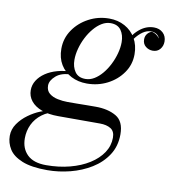

<svg xmlns="http://www.w3.org/2000/svg" viewBox="-124 -542 795 875"><g transform="rotate(10 274.0 -105.0)"><path d="M152.5 260Q78.5 260 35.8 242.5Q-7 225 -24.8 196.5Q-42.5 168 -42.5 135.5Q-42.5 105 -24.5 79Q-6.5 53 20.5 33.5Q47.5 14 75 3Q102.5 -8 121.5 -8H150.5Q110.5 -1 83 19.8Q55.5 40.5 41.2 70.2Q27 100 27 134.5Q27 181.5 56 210Q85 238.5 143.5 238.5Q202 238.5 252.8 225.2Q303.5 212 341.5 188Q379.5 164 400.8 132Q422 100 422 62.5Q422 33 402.8 21Q383.5 9 352.5 9Q343 9 322.8 9Q302.5 9 277.2 9Q252 9 227.5 9Q203 9 184.2 9Q165.5 9 159 9Q114 9 82 -3Q50 -15 32.8 -36.5Q15.5 -58 15.5 -86.5Q15.5 -110.5 28.5 -131.2Q41.5 -152 64.8 -167.8Q88 -183.5 119.5 -192.2Q151 -201 188.5 -201L187.5 -188Q140.5 -188 115 -166Q89.5 -144 89.5 -120.5Q89.5 -97 105.2 -84.2Q121 -71.5 144.2 -66.8Q167.5 -62 189.5 -62Q207 -62 232.5 -62.2Q258 -62.5 282.2 -62.8Q306.5 -63 320.5 -63Q377 -63 415 -41Q453 -19 453 42Q453 96.5 426.2 137.5Q399.5 178.5 355.2 205.8Q311 233 258 246.5Q205 260 152.5 260ZM261.5 -160Q221 -160 189 -176.5Q157 -193 138.5 -223.5Q120 -254 120 -296.5Q120 -344.5 146.8 -383.8Q173.5 -423 217.2 -446.2Q261 -469.5 311.5 -469.5Q352 -469.5 384 -452Q416 -434.5 434.5 -402.8Q453 -371 453 -328.5Q453 -281 426.2 -242.8Q399.5 -204.5 356 -182.2Q312.5 -160 261.5 -160ZM251.5 -179.5Q272.5 -179.5 292 -191.2Q311.5 -203 328.5 -223.2Q345.5 -243.5 358.2 -268.8Q371 -294 378.2 -321Q385.5 -348 385.5 -373Q385.5 -406 370 -428Q354.5 -450 321.5 -450Q300.5 -450 281 -438.2Q261.5 -426.5 244.5 -406.2Q227.5 -386 214.8 -361Q202 -336 194.8 -309Q187.5 -282 187.5 -257Q187.5 -224 203 -201.8Q218.5 -179.5 251.5 -179.5ZM519.5 -465Q545 -465 561.2 -449.8Q577.5 -434.5 577.5 -409.5Q577.5 -389 565 -374.2Q552.5 -359.5 531.5 -359.5Q513 -359.5 498.5 -371.2Q484 -383 484 -404Q484 -418.5 492.2 -429.2Q500.5 -440 513.5 -444Q524 -441.5 533.2 -435.5Q542.5 -429.5 549.5 -419Q545 -432 534 -438.5Q523 -445 510.5 -445Q490 -445 471.5 -432.2Q453 -419.5 436.5 -397.2Q420 -375 406 -346.5L392 -354.5Q418.5 -410 450.2 -437.5Q482 -465 519.5 -465Z"/></g></svg>

Font: Bodoni Moda 11pt
Style: Italic
Weight: 400
Italic angle: -13°
Version: Version 2.004